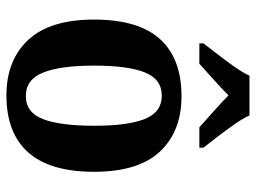

<svg xmlns="http://www.w3.org/2000/svg" viewBox="-122 -684 816 613"><g transform="rotate(90 286.5 -378.0)"><path d="M285 10Q173 10 108 -59.5Q43 -129 43 -270Q43 -411 105 -480Q167 -549 288 -549Q400 -549 464.5 -480Q529 -411 529 -270Q529 -129 467 -59.5Q405 10 285 10ZM287 -52Q340 -52 361 -107.5Q382 -163 382 -270Q382 -377 360.5 -431.5Q339 -486 286 -486Q233 -486 211.5 -431.5Q190 -377 190 -270Q190 -163 212 -107.5Q234 -52 287 -52ZM119 -619Q133 -638 153.5 -664Q174 -690 193 -717Q212 -744 222 -766H349Q359 -744 378 -717Q397 -690 417 -664Q437 -638 452 -619V-606H387Q367 -624 336.5 -651Q306 -678 285 -699Q264 -678 234 -651Q204 -624 184 -606H119Z"/></g></svg>

Font: Noto Serif Tamil SemiCondensed
Style: Bold Italic
Weight: 700
Width: 4
Italic angle: -12°
Designer: Indian Type Foundry, Tom Grace, and the Monotype Design Team
Foundry: Monotype Imaging Inc.
Version: Version 2.003; ttfautohint (v1.8.4.7-5d5b)